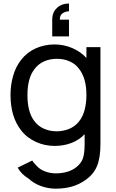

<svg xmlns="http://www.w3.org/2000/svg" viewBox="-20 -838 680 1123"><path d="M383.5 -625H285.5V-723Q285.5 -766.5 313.5 -792Q341 -817.5 383.5 -817.5V-772Q365.5 -772 347 -761Q329.5 -750 330 -723H383.5ZM567.5 -562.5V4Q567.5 85 547.5 133Q528 181.5 479 215.5Q409.5 265.5 306 265.5Q283.5 265.5 261.5 261.5Q239.5 257.5 219 250Q198.5 242.5 180.2 231.5Q162 220.5 147 206.5Q103.5 180 83.5 142.5L168.5 101Q175.5 113 192.5 130Q212.5 153 243.2 164.5Q274 176 306 176Q342 176 373.5 166.8Q405 157.5 428 138.5Q456.5 115 465.5 86.5Q475 58 475 3V-53Q442 -18.5 397 -1.5Q352 15.5 299 15.5Q270.5 15.5 242.8 9.5Q215 3.5 190 -8Q165 -19.5 143 -36.2Q121 -53 104 -75Q41.5 -154 41.5 -282.5Q41.5 -341 56.8 -394.5Q72 -448 104 -488.5Q138.5 -532.5 189.2 -555.2Q240 -578 299 -578Q353 -578 402 -557.2Q451 -536.5 485.5 -499V-562.5ZM485.5 -282.5Q485.5 -381.5 441.5 -436.5Q420 -465 386.5 -479.5Q353 -494 313.5 -494Q271 -494 236.8 -478.5Q202.5 -463 180 -431.5Q140.5 -379.5 140.5 -282.5Q140.5 -184 179 -132.5Q201.5 -101 236.2 -85.5Q271 -70 310.5 -70Q350 -70 384.5 -84.2Q419 -98.5 441.5 -127Q464 -154 474.8 -194.8Q485.5 -235.5 485.5 -282.5Z"/></svg>

Font: Russisch Sans Medium
Style: Regular
Weight: 500
Width: 4
Designer: Michael Sharanda (font) & Cristiano Sobral (main changes)
Foundry: Michael Sharanda
Version: Version 2.00;September 8, 2020;FontCreator 13.0.0.2681 64-bi